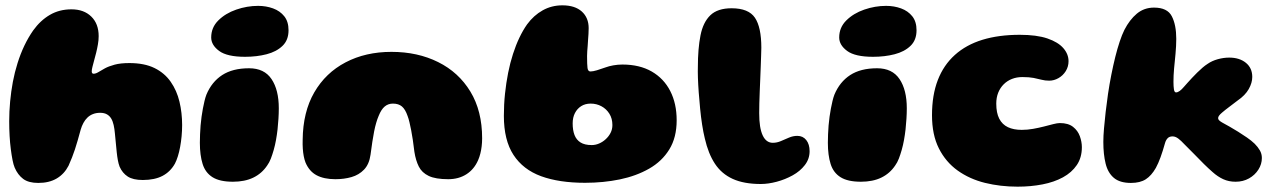

<svg xmlns="http://www.w3.org/2000/svg" viewBox="-20 -661 4797 720"><path d="M123.5 25Q87 25 66.8 9.8Q46.5 -5.5 35 -32.5Q30.5 -43 27 -60.8Q23.5 -78.5 20.5 -101.8Q17.5 -125 16 -151.5Q14.5 -178 14.5 -206.5Q14.5 -243 18 -280.5Q21.5 -318 28.2 -354Q35 -390 45.8 -424.2Q56.5 -458.5 71.2 -489.5Q86 -520.5 104.5 -547Q131.5 -584.5 167 -605.2Q202.5 -626 248 -626Q294.5 -626 322.2 -599Q350 -572 350 -525.5Q350 -510.5 347.2 -494.8Q344.5 -479 340.8 -464Q337 -449 333.2 -435.2Q329.5 -421.5 326.8 -410.8Q324 -400 324 -393.5Q324 -384.5 331 -384.5Q339 -384.5 348.8 -390.5Q358.5 -396.5 373 -404.5Q387.5 -412.5 409.8 -418.5Q432 -424.5 465 -424.5Q521.5 -424.5 559.5 -405.8Q597.5 -387 620.2 -354.2Q643 -321.5 653 -279.8Q663 -238 663 -192Q663 -171 661 -150Q659 -129 655.5 -110Q652 -91 647 -75Q642 -59 636 -47.5Q619 -17 589.5 -1.5Q560 14 515.5 14Q479 14 459 1Q439 -12 428.5 -36Q424.5 -46.5 422 -60Q419.5 -73.5 417.8 -89.5Q416 -105.5 414.5 -123.2Q413 -141 411 -159.5Q409.5 -177.5 406.2 -192Q403 -206.5 397 -216.5Q391 -226.5 381 -232.2Q371 -238 355.5 -238Q340.5 -238 328.5 -233.2Q316.5 -228.5 307.8 -220Q299 -211.5 292.8 -200Q286.5 -188.5 282.5 -174.5Q276.5 -152 271.2 -134Q266 -116 261 -100.8Q256 -85.5 250.2 -70.8Q244.5 -56 237 -39.5Q221 -8.5 192.8 8.2Q164.5 25 123.5 25Z M853.5 20.5Q804 20.5 777 3.5Q750 -13.5 739.8 -46.2Q729.5 -79 729.5 -125.5Q729.5 -141 730.2 -157.5Q731 -174 732.2 -190.5Q733.5 -207 735.8 -223Q738 -239 740.8 -253.8Q743.5 -268.5 746.8 -282Q750 -295.5 754 -306Q774 -354 813.2 -379.5Q852.5 -405 914 -405Q971 -405 998.2 -364.5Q1025.5 -324 1025.5 -255Q1025.5 -236 1024.2 -215.8Q1023 -195.5 1020.8 -175.5Q1018.5 -155.5 1015 -136Q1011.5 -116.5 1006.5 -99Q1001.5 -81.5 995.8 -66.5Q990 -51.5 982 -40.5Q962 -10.5 930 5Q898 20.5 853.5 20.5ZM899 -448Q831.5 -448 801.8 -470Q772 -492 772 -520.5Q772 -558 798.8 -584.5Q825.5 -611 866 -625Q906.5 -639 948 -639Q978 -639 1004 -629.5Q1030 -620 1046 -600Q1062 -580 1062 -547.5Q1062 -510.5 1039.2 -488.8Q1016.5 -467 979.5 -457.5Q942.5 -448 899 -448Z M1237.5 11Q1195 11 1167.2 -3.8Q1139.5 -18.5 1125.5 -52Q1121.5 -62.5 1119 -75.5Q1116.5 -88.5 1115.5 -103.8Q1114.5 -119 1115 -136.5Q1116 -241 1158.5 -314.5Q1201 -388 1276 -427.2Q1351 -466.5 1448 -466.5Q1546 -466.5 1623 -428.2Q1700 -390 1744 -317.5Q1788 -245 1788 -142.5Q1788 -126.5 1786.2 -112Q1784.5 -97.5 1781.2 -84.8Q1778 -72 1773 -60.5Q1758 -26 1729 -7.5Q1700 11 1661 11Q1613.5 11 1587.8 -1.2Q1562 -13.5 1550.5 -36.5Q1539 -59.5 1534 -91.5Q1531 -116.5 1528 -136.8Q1525 -157 1521.8 -173.2Q1518.5 -189.5 1515.5 -202.5Q1512.5 -215.5 1508.5 -226Q1500 -251 1487.2 -261.8Q1474.5 -272.5 1453.5 -272.5Q1435.5 -272.5 1422.5 -261.5Q1409.5 -250.5 1400 -226.5Q1395 -215 1390.8 -200.5Q1386.5 -186 1383 -168.2Q1379.5 -150.5 1376.2 -128.8Q1373 -107 1369.5 -81Q1364.5 -45 1345.2 -25Q1326 -5 1298.2 3Q1270.5 11 1237.5 11Z M2174 24.5Q2077 24.5 2009.2 -0.2Q1941.5 -25 1905.5 -80.2Q1869.5 -135.5 1869.5 -226.5Q1869.5 -269.5 1873.8 -309.8Q1878 -350 1885.5 -387.8Q1893 -425.5 1903.8 -458.8Q1914.5 -492 1927.8 -519.8Q1941 -547.5 1956.5 -569.5Q1981.5 -603.5 2015 -622.2Q2048.5 -641 2089 -641Q2136 -641 2161.8 -617.8Q2187.5 -594.5 2187.5 -555.5Q2187.5 -544.5 2186.8 -533.5Q2186 -522.5 2185.2 -511Q2184.5 -499.5 2183.8 -489Q2183 -478.5 2182.2 -469Q2181.5 -459.5 2181.5 -451Q2181.5 -418.5 2183.2 -405.8Q2185 -393 2194 -393Q2203.5 -393 2218.5 -397.5Q2233.5 -402 2251.5 -408.5Q2263.5 -413 2280.2 -416Q2297 -419 2314 -419Q2378.5 -419 2424 -392.8Q2469.5 -366.5 2493.5 -319.5Q2517.5 -272.5 2517.5 -210Q2517.5 -145.5 2490 -100.8Q2462.5 -56 2414.2 -28.5Q2366 -1 2304.2 11.8Q2242.5 24.5 2174 24.5ZM2199 -117Q2213 -117 2226.5 -122.8Q2240 -128.5 2251.2 -138.8Q2262.5 -149 2269.5 -162.5Q2276.5 -176 2276.5 -192Q2276.5 -216.5 2265.2 -234.5Q2254 -252.5 2235.5 -262.5Q2217 -272.5 2195 -272.5Q2174.5 -272.5 2159.5 -263Q2144.5 -253.5 2136 -237Q2127.5 -220.5 2127.5 -198.5Q2127.5 -172.5 2134.5 -154.5Q2141.5 -136.5 2157 -126.8Q2172.5 -117 2199 -117Z M2833 29Q2770 29 2728 10Q2686 -9 2661 -47Q2636 -85 2623 -142Q2617.5 -164.5 2613 -193.2Q2608.5 -222 2605.5 -253.5Q2602.5 -285 2600.2 -314.8Q2598 -344.5 2597.2 -369.2Q2596.5 -394 2597 -409.5Q2597 -478.5 2606.8 -528Q2616.5 -577.5 2643.8 -603.8Q2671 -630 2723.5 -630Q2787 -630 2811 -594.5Q2835 -559 2835 -482Q2835 -470.5 2834.2 -452.5Q2833.5 -434.5 2832.8 -412.2Q2832 -390 2831 -366Q2830 -342 2829 -318.2Q2828 -294.5 2827.5 -273.8Q2827 -253 2827 -237Q2827 -209 2830.2 -188.2Q2833.5 -167.5 2840 -153.5Q2846.5 -139.5 2856 -132.5Q2865.5 -125.5 2878 -125.5Q2893.5 -125.5 2908.5 -132Q2923.5 -138.5 2938.8 -145Q2954 -151.5 2970 -151.5Q2991 -151.5 3003.5 -135.8Q3016 -120 3016 -94Q3016 -65 2998.2 -42Q2980.5 -19 2952.5 -3.5Q2924.5 12 2892.8 20.5Q2861 29 2833 29Z M3208.5 20.5Q3159 20.5 3132 3.5Q3105 -13.5 3094.8 -46.2Q3084.5 -79 3084.5 -125.5Q3084.5 -141 3085.2 -157.5Q3086 -174 3087.2 -190.5Q3088.5 -207 3090.8 -223Q3093 -239 3095.8 -253.8Q3098.5 -268.5 3101.8 -282Q3105 -295.5 3109 -306Q3129 -354 3168.2 -379.5Q3207.5 -405 3269 -405Q3326 -405 3353.2 -364.5Q3380.5 -324 3380.5 -255Q3380.5 -236 3379.2 -215.8Q3378 -195.5 3375.8 -175.5Q3373.5 -155.5 3370 -136Q3366.5 -116.5 3361.5 -99Q3356.5 -81.5 3350.8 -66.5Q3345 -51.5 3337 -40.5Q3317 -10.5 3285 5Q3253 20.5 3208.5 20.5ZM3254 -448Q3186.5 -448 3156.8 -470Q3127 -492 3127 -520.5Q3127 -558 3153.8 -584.5Q3180.5 -611 3221 -625Q3261.5 -639 3303 -639Q3333 -639 3359 -629.5Q3385 -620 3401 -600Q3417 -580 3417 -547.5Q3417 -510.5 3394.2 -488.8Q3371.5 -467 3334.5 -457.5Q3297.5 -448 3254 -448Z M3796 39Q3731.5 39 3673.8 24.8Q3616 10.5 3571.2 -21.5Q3526.5 -53.5 3500.8 -104.5Q3475 -155.5 3475 -229Q3475 -304.5 3496.8 -360.8Q3518.5 -417 3560.8 -455Q3603 -493 3664.2 -511.8Q3725.5 -530.5 3804 -530.5Q3867.5 -530.5 3907.8 -516.8Q3948 -503 3967.5 -480.5Q3987 -458 3987 -431.5Q3987 -411 3976.5 -394.2Q3966 -377.5 3949.2 -368Q3932.5 -358.5 3914.5 -358.5Q3899 -358.5 3885.8 -362Q3872.5 -365.5 3856 -368.8Q3839.5 -372 3814 -372Q3792.5 -372 3774.8 -365Q3757 -358 3743.8 -344.8Q3730.5 -331.5 3723.2 -313.2Q3716 -295 3716 -272.5Q3716 -237.5 3727.2 -215.8Q3738.5 -194 3759.8 -184Q3781 -174 3811.5 -174Q3833 -174 3854 -177.8Q3875 -181.5 3894.5 -186.5Q3914 -191.5 3929.5 -195.5Q3945 -199.5 3954.5 -199.5Q3986 -199.5 4004 -185.2Q4022 -171 4029.5 -150Q4037 -129 4037 -109Q4037 -70 4018 -42Q3999 -14 3966 4Q3933 22 3889.2 30.5Q3845.5 39 3796 39Z M4221 25Q4179.5 25 4157 6Q4134.5 -13 4126 -47.8Q4117.5 -82.5 4117.5 -128.5Q4117.5 -151 4120 -179.5Q4122.5 -208 4126.2 -241Q4130 -274 4135 -308.5Q4140.5 -345.5 4147.5 -380.8Q4154.5 -416 4162.2 -447.2Q4170 -478.5 4178.8 -504.8Q4187.5 -531 4196.5 -549Q4216 -587 4243.2 -609.8Q4270.5 -632.5 4307.5 -632.5Q4357.5 -632.5 4374.2 -600.2Q4391 -568 4391 -515Q4391 -501.5 4390.2 -487.5Q4389.5 -473.5 4388.2 -459.5Q4387 -445.5 4385.5 -431.5Q4384 -417.5 4382.8 -404Q4381.5 -390.5 4381 -378Q4380.5 -365.5 4380.5 -354Q4380.5 -337.5 4382.2 -326Q4384 -314.5 4390 -314.5Q4396.5 -314.5 4404 -320Q4411.5 -325.5 4419.5 -335Q4425 -341.5 4433 -350.2Q4441 -359 4450.2 -369Q4459.5 -379 4469.5 -388.8Q4479.5 -398.5 4489.2 -407Q4499 -415.5 4508.5 -421.5Q4525 -433 4546.8 -439Q4568.5 -445 4589.5 -445Q4628 -445 4652 -425.5Q4676 -406 4676 -372.5Q4676 -350.5 4662.8 -327Q4649.5 -303.5 4621 -284Q4603.5 -270.5 4588.8 -259.5Q4574 -248.5 4563 -239Q4548 -226.5 4548 -218.5Q4548 -213 4552.8 -208.8Q4557.5 -204.5 4565 -200.5Q4575.5 -195 4590.8 -186.2Q4606 -177.5 4623 -167Q4640 -156.5 4656.2 -145.2Q4672.5 -134 4685 -122Q4697 -110 4704.5 -97Q4712 -84 4712 -68.5Q4712 -45.5 4699 -25Q4686 -4.5 4663.8 8Q4641.5 20.5 4613.5 20.5Q4588 20.5 4567.2 11Q4546.5 1.5 4527.5 -15.5Q4512 -29 4494.5 -46.2Q4477 -63.5 4458.5 -82.8Q4440 -102 4420.5 -121Q4409.5 -133 4398.8 -141.2Q4388 -149.5 4377 -149.5Q4365 -149.5 4358.5 -142.5Q4352 -135.5 4349 -125Q4340.5 -94.5 4332 -71.2Q4323.5 -48 4314.5 -31.5Q4298 -2.5 4276.8 11.2Q4255.5 25 4221 25Z"/></svg>

Font: Gluten ExtraBold
Style: Regular
Weight: 800
Designer: Tyler Finck
Foundry: Etcetera Type Company
Version: Version 1.300